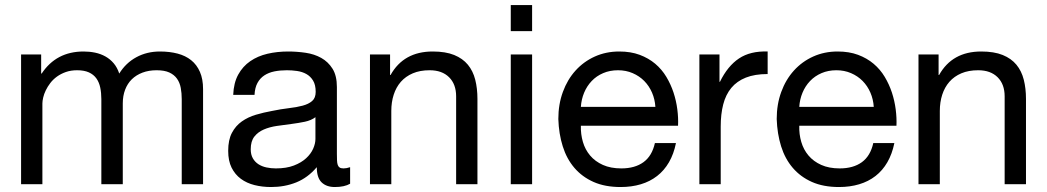

<svg xmlns="http://www.w3.org/2000/svg" viewBox="-20 -734 4172 765"><path d="M144 -517.1V-440.9H146Q204.1 -528.8 313 -528.8Q336.9 -528.8 359.1 -524.2Q381.3 -519.5 400.1 -509Q418.9 -498.5 433.1 -481.7Q447.3 -464.8 455.1 -440.9Q481.4 -483.4 523.4 -506.1Q565.4 -528.8 617.2 -528.8Q655.8 -528.8 687.5 -520.5Q719.2 -512.2 741.7 -494.1Q764.2 -476.1 776.6 -447.5Q789.1 -418.9 789.1 -378.9V0H704.1V-338.9Q704.1 -362.8 700.2 -383.8Q696.3 -404.8 685.3 -420.4Q674.3 -436 654.8 -445.1Q635.3 -454.1 604 -454.1Q572.8 -454.1 547.6 -444.6Q522.5 -435.1 505.1 -418Q487.8 -400.9 478.5 -376.5Q469.2 -352.1 469.2 -321.8V0H383.8V-338.9Q383.8 -363.8 379.4 -385Q375 -406.2 364 -421.6Q353 -437 334.2 -445.6Q315.4 -454.1 287.1 -454.1Q262.2 -454.1 242.2 -447Q222.2 -439.9 206.8 -428.7Q191.4 -417.5 180.4 -403.1Q169.4 -388.7 162.4 -374Q155.3 -359.4 152.1 -345.5Q148.9 -331.5 148.9 -321.8V0H64V-517.1Z M1236.8 -267.1Q1220.2 -254.4 1194.8 -249Q1169.4 -243.7 1140.6 -240Q1111.8 -236.3 1083 -232.2Q1054.2 -228 1031 -218Q1007.8 -208 993.4 -189.7Q979 -171.4 979 -139.2Q979 -118.2 987.3 -103.5Q995.6 -88.9 1009.5 -79.8Q1023.4 -70.8 1041.5 -66.9Q1059.6 -63 1079.1 -63Q1121.1 -63 1150.9 -74.5Q1180.7 -85.9 1199.7 -103.5Q1218.8 -121.1 1227.8 -141.6Q1236.8 -162.1 1236.8 -180.2ZM1375 -2Q1352.5 11.2 1314 11.2Q1280.8 11.2 1261.5 -7.3Q1242.2 -25.9 1242.2 -67.9Q1206.5 -25.9 1160.4 -7.3Q1114.3 11.2 1060.1 11.2Q1024.9 11.2 993.9 3.4Q962.9 -4.4 939.7 -21.5Q916.5 -38.6 902.8 -65.9Q889.2 -93.3 889.2 -132.8Q889.2 -176.8 904.1 -204.8Q918.9 -232.9 943.6 -250.2Q968.3 -267.6 999.8 -276.9Q1031.2 -286.1 1064 -292Q1099.1 -299.3 1130.6 -303Q1162.1 -306.6 1185.8 -313Q1209.5 -319.3 1223.6 -331.5Q1237.8 -343.8 1237.8 -368.2Q1237.8 -396 1227.3 -413.1Q1216.8 -430.2 1200.4 -439.2Q1184.1 -448.2 1163.6 -451.2Q1143.1 -454.1 1123 -454.1Q1096.2 -454.1 1073.2 -449.5Q1050.3 -444.8 1033.2 -433.6Q1016.1 -422.4 1005.9 -403.6Q995.6 -384.8 994.1 -356H909.2Q911.1 -403.8 929.2 -436.8Q947.3 -469.7 977.1 -490.2Q1006.8 -510.7 1045.7 -519.8Q1084.5 -528.8 1127.9 -528.8Q1163.1 -528.8 1197.8 -523.7Q1232.4 -518.6 1260 -503.2Q1287.6 -487.8 1304.9 -460.2Q1322.3 -432.6 1322.3 -387.2V-121.1Q1322.3 -106 1322.8 -95Q1323.2 -84 1325.7 -76.9Q1328.1 -69.8 1333.5 -66.4Q1338.9 -63 1349.1 -63Q1354.5 -63 1361.1 -64.2Q1367.7 -65.4 1375 -67.9Z M1534.2 -517.1V-435.1H1536.1Q1588.4 -528.8 1704.1 -528.8Q1755.4 -528.8 1789.6 -514.9Q1823.7 -501 1844.2 -476.1Q1864.7 -451.2 1873.5 -416.5Q1882.3 -381.8 1882.3 -339.8V0H1797.4V-350.1Q1797.4 -398.4 1769.3 -426.3Q1741.2 -454.1 1691.9 -454.1Q1653.3 -454.1 1624.8 -441.9Q1596.2 -429.7 1577.1 -408Q1558.1 -386.2 1548.6 -356.4Q1539.1 -326.7 1539.1 -292V0H1454.1V-517.1Z M2100.1 -517.1V0H2015.1V-517.1ZM2015.1 -609.9V-713.9H2100.1V-609.9Z M2673.3 -164.1Q2664.6 -120.6 2645.5 -87.6Q2626.5 -54.7 2598.1 -32.7Q2569.8 -10.7 2533.2 0.2Q2496.6 11.2 2452.6 11.2Q2390.6 11.2 2345 -9Q2299.3 -29.3 2268.6 -65.2Q2237.8 -101.1 2222.2 -150.9Q2206.5 -200.7 2204.6 -259.8Q2204.6 -318.4 2222.7 -367.7Q2240.7 -417 2273.2 -452.9Q2305.7 -488.8 2350.1 -508.8Q2394.5 -528.8 2447.3 -528.8Q2493.2 -528.8 2528.6 -515.6Q2564 -502.4 2590.6 -480Q2617.2 -457.5 2635 -427.7Q2652.8 -397.9 2663.6 -365.2Q2674.3 -332.5 2678.7 -298.3Q2683.1 -264.2 2681.6 -232.9H2294.4Q2293.5 -199.2 2302.5 -168.5Q2311.5 -137.7 2331.3 -114.3Q2351.1 -90.8 2382.1 -76.9Q2413.1 -63 2455.6 -63Q2509.8 -63 2543.9 -87.9Q2578.1 -112.8 2589.4 -164.1ZM2591.3 -308.1Q2589.4 -338.4 2577.9 -365Q2566.4 -391.6 2546.9 -411.4Q2527.3 -431.2 2500.7 -442.6Q2474.1 -454.1 2442.4 -454.1Q2409.7 -454.1 2383.1 -442.6Q2356.4 -431.2 2337.4 -411.1Q2318.4 -391.1 2307.4 -364.7Q2296.4 -338.4 2294.4 -308.1Z M2846.7 -517.1V-408.2H2848.6Q2879.4 -471.2 2924.6 -501.2Q2969.7 -531.2 3038.6 -528.8V-439Q2987.3 -439 2951.7 -424.8Q2916 -410.6 2893.8 -383.8Q2871.6 -356.9 2861.6 -318.1Q2851.6 -279.3 2851.6 -230V0H2766.6V-517.1Z M3543.5 -164.1Q3534.7 -120.6 3515.6 -87.6Q3496.6 -54.7 3468.3 -32.7Q3439.9 -10.7 3403.3 0.2Q3366.7 11.2 3322.8 11.2Q3260.7 11.2 3215.1 -9Q3169.4 -29.3 3138.7 -65.2Q3107.9 -101.1 3092.3 -150.9Q3076.7 -200.7 3074.7 -259.8Q3074.7 -318.4 3092.8 -367.7Q3110.8 -417 3143.3 -452.9Q3175.8 -488.8 3220.2 -508.8Q3264.6 -528.8 3317.4 -528.8Q3363.3 -528.8 3398.7 -515.6Q3434.1 -502.4 3460.7 -480Q3487.3 -457.5 3505.1 -427.7Q3522.9 -397.9 3533.7 -365.2Q3544.4 -332.5 3548.8 -298.3Q3553.2 -264.2 3551.8 -232.9H3164.6Q3163.6 -199.2 3172.6 -168.5Q3181.6 -137.7 3201.4 -114.3Q3221.2 -90.8 3252.2 -76.9Q3283.2 -63 3325.7 -63Q3379.9 -63 3414.1 -87.9Q3448.2 -112.8 3459.5 -164.1ZM3461.4 -308.1Q3459.5 -338.4 3448 -365Q3436.5 -391.6 3417 -411.4Q3397.5 -431.2 3370.8 -442.6Q3344.2 -454.1 3312.5 -454.1Q3279.8 -454.1 3253.2 -442.6Q3226.6 -431.2 3207.5 -411.1Q3188.5 -391.1 3177.5 -364.7Q3166.5 -338.4 3164.6 -308.1Z M3719.7 -517.1V-435.1H3721.7Q3773.9 -528.8 3889.6 -528.8Q3940.9 -528.8 3975.1 -514.9Q4009.3 -501 4029.8 -476.1Q4050.3 -451.2 4059.1 -416.5Q4067.9 -381.8 4067.9 -339.8V0H3982.9V-350.1Q3982.9 -398.4 3954.8 -426.3Q3926.8 -454.1 3877.4 -454.1Q3838.9 -454.1 3810.3 -441.9Q3781.7 -429.7 3762.7 -408Q3743.7 -386.2 3734.1 -356.4Q3724.6 -326.7 3724.6 -292V0H3639.6V-517.1Z"/></svg>

Font: XB Khoramshahr
Style: Regular
Weight: 400
Designer: Behnam
Foundry: Irmug
Version: Version 8.005 2009